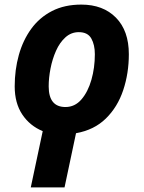

<svg xmlns="http://www.w3.org/2000/svg" viewBox="-20 -576 625 836"><path d="M114 240 166 -5Q110 -28 77 -77.5Q44 -127 44 -200Q44 -272 62 -336.5Q80 -401 116 -450.5Q152 -500 206.5 -528Q261 -556 334 -556Q429 -556 485 -499Q541 -442 541 -340Q541 -257 516.5 -183.5Q492 -110 441 -60Q390 -10 311 4L261 240ZM265 -110Q306 -110 334.5 -143Q363 -176 378 -228.5Q393 -281 393 -340Q393 -381 377.5 -408.5Q362 -436 323 -436Q290 -436 265 -413.5Q240 -391 224 -355Q208 -319 200 -278Q192 -237 192 -200Q192 -110 265 -110Z"/></svg>

Font: BC Sans
Style: Bold Italic
Weight: 700
Italic angle: -12°
Designer: Monotype Design Team
Province of B.C.
Foundry: Monotype Imaging Inc.
Version: Version 2.000;GOOG;noto-source:20170915:90ef993387c0